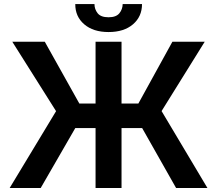

<svg xmlns="http://www.w3.org/2000/svg" viewBox="-20 -935 1080 955"><path d="M584.5 -727.3V0H455.3V-727.3ZM28.1 0 258.9 -382.1 41.2 -727.3H202.8L374.6 -420.1H668.3L837.4 -727.3H998.2L783.7 -382.5L1011.7 0H855.8L687.1 -297.9H354.4L182.5 0ZM590.2 -914.8H686.4Q686.4 -852.6 641.5 -814.1Q596.6 -775.6 519.9 -775.6Q443.9 -775.6 399 -814.1Q354 -852.6 354.4 -914.8H449.9Q449.9 -889.2 465.7 -869.1Q481.5 -849.1 519.9 -849.1Q557.5 -849.1 573.7 -869Q589.8 -888.8 590.2 -914.8Z"/></svg>

Font: InterMG SemiBold
Style: Regular
Weight: 600
Designer: Rasmus Andersson
Foundry: rsms
Version: Version 3.019;December 26, 2023;FontCreator 15.0.0.2955 64-b